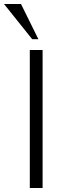

<svg xmlns="http://www.w3.org/2000/svg" viewBox="-53 -940 329 960"><path d="M160 -690H96V0H160ZM52 -920H-33L108 -744H139Z"/></svg>

Font: Repo Light
Style: Regular
Weight: 300
Designer: Stefan Peev
Foundry: Context Ltd
Version: Version 001.502